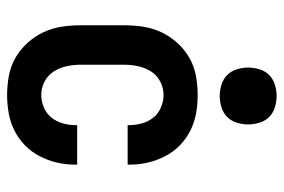

<svg xmlns="http://www.w3.org/2000/svg" viewBox="-149 -641 798 540"><g transform="rotate(90 250.0 -371.0)"><path d="M247 8Q220 8 193 3Q166 -2 142.5 -15.5Q119 -29 100.5 -49.5Q82 -70 70.5 -94.5Q59 -119 55 -146Q51 -173 51 -200V-320Q51 -347 55 -374Q59 -401 70.5 -425.5Q82 -450 100.5 -470.5Q119 -491 142.5 -504.5Q166 -518 193 -523Q220 -528 247 -528Q273 -528 298.5 -523.5Q324 -519 347 -507.5Q370 -496 388.5 -478Q407 -460 419 -437Q431 -414 437 -389Q443 -364 443 -338V-331H332V-334Q332 -353 327 -371Q322 -389 311 -403Q300 -417 282.5 -424.5Q265 -432 247 -432Q227 -432 209 -422.5Q191 -413 180.5 -396Q170 -379 166 -359.5Q162 -340 162 -320V-200Q162 -180 166 -160.5Q170 -141 180.5 -124Q191 -107 209 -97.5Q227 -88 247 -88Q265 -88 282.5 -95.5Q300 -103 311 -117Q322 -131 327 -149Q332 -167 332 -186V-189H443V-182Q443 -156 437 -131Q431 -106 419 -83Q407 -60 388.5 -42Q370 -24 347 -12.5Q324 -1 298.5 3.5Q273 8 247 8ZM250 -590Q234 -590 218 -595Q202 -600 191 -611Q180 -622 175 -638Q170 -654 170 -670Q170 -686 175 -702Q180 -718 191 -729Q202 -740 218 -745Q234 -750 250 -750Q266 -750 282 -745Q298 -740 309 -729Q320 -718 325 -702Q330 -686 330 -670Q330 -654 325 -638Q320 -622 309 -611Q298 -600 282 -595Q266 -590 250 -590Z"/></g></svg>

Font: Moesevka
Style: Bold
Weight: 700
Monospace: yes
Designer: Belleve Invis
Foundry: Belleve Invis
Version: Version 32.5.0; ttfautohint (v1.8.4)